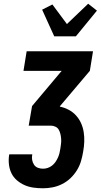

<svg xmlns="http://www.w3.org/2000/svg" viewBox="-20 -1010 540 1030"><path d="M211 0Q185 0 159.5 -3.5Q134 -7 111.5 -17Q89 -27 70.5 -43Q52 -59 41.5 -80.5Q31 -102 28 -127.5Q25 -153 29 -179L30 -182H153V-181Q150 -166 152.5 -152Q155 -138 162.5 -126.5Q170 -115 183 -110Q196 -105 211 -105Q223 -105 235.5 -109Q248 -113 259 -121.5Q270 -130 277.5 -141Q285 -152 290.5 -164Q296 -176 299 -188.5Q302 -201 304 -214Q306 -227 307.5 -240Q309 -253 308 -266Q307 -279 304 -291.5Q301 -304 295 -314.5Q289 -325 277 -330.5Q265 -336 252 -336H134L152 -441L311 -630H106L123 -735H479L462 -630L302 -441L301 -438Q326 -433 348.5 -421Q371 -409 387.5 -391Q404 -373 414.5 -350Q425 -327 429 -301.5Q433 -276 432 -249.5Q431 -223 426 -196Q422 -171 414.5 -145.5Q407 -120 392.5 -96.5Q378 -73 358 -54Q338 -35 313 -22.5Q288 -10 262 -5Q236 0 211 0ZM271 -815 206 -958 261 -986 339 -881 453 -990 500 -953 387 -815Z"/></svg>

Font: Iosevka SS18 Extrabold
Style: Italic
Weight: 800
Italic angle: -9°
Monospace: yes
Designer: Belleve Invis
Foundry: Belleve Invis
Version: Version 25.1.1; ttfautohint (v1.8.4)